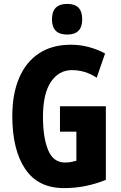

<svg xmlns="http://www.w3.org/2000/svg" viewBox="-20 -1046 617 983"><path d="M287 -502H522V-125Q469 -104 417 -93.5Q365 -83 307 -83Q175 -83 109 -181Q43 -279 43 -452Q43 -565 78 -647Q113 -729 180 -773Q247 -817 343 -817Q392 -817 437 -804.5Q482 -792 518 -772L475 -648Q417 -687 348 -687Q281 -687 240.5 -626.5Q200 -566 200 -448Q200 -341 226.5 -277.5Q253 -214 312 -214Q331 -214 343.5 -216.5Q356 -219 371 -223V-372H287ZM324 -1026Q364 -1026 382.5 -1006Q401 -986 401 -947Q401 -869 324 -869Q246 -869 246 -947Q246 -1026 324 -1026Z"/></svg>

Font: Noto Sans Kannada UI ExtraCondensed ExtraBold
Style: Regular
Weight: 800
Width: 2
Designer: Jelle Bosma - Monotype Design Team
Foundry: Monotype Imaging Inc.
Version: Version 2.005; ttfautohint (v1.8.4.7-5d5b)